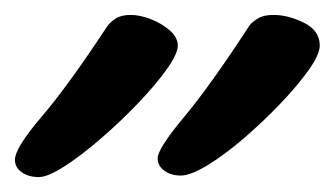

<svg xmlns="http://www.w3.org/2000/svg" viewBox="-20 -745 448 257"><path d="M222 -510Q209 -510 200 -516.5Q191 -523 191 -533Q191 -546 226.5 -588.5Q262 -631 314 -711Q318 -716 325.5 -720.5Q333 -725 346 -725Q366 -725 387 -714.5Q408 -704 408 -684Q408 -672 393 -651Q378 -630 355 -606Q332 -582 306.5 -560Q281 -538 258 -524Q235 -510 222 -510ZM32 -508Q18 -508 9 -514.5Q0 -521 0 -531Q0 -547 35.5 -588.5Q71 -630 123 -709Q127 -715 134.5 -720Q142 -725 155 -725Q167 -725 181.5 -719.5Q196 -714 207 -704.5Q218 -695 218 -684Q218 -673 203 -652Q188 -631 164.5 -606.5Q141 -582 115 -559.5Q89 -537 66.5 -522.5Q44 -508 32 -508Z"/></svg>

Font: Solitreo
Style: Regular
Weight: 400
Designer: Nathan Gross, Bryan Kirschen, Binghamton University
Foundry: Eli Heuer
Version: Version 1.100; ttfautohint (v1.8.4.7-5d5b)